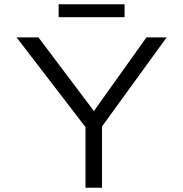

<svg xmlns="http://www.w3.org/2000/svg" viewBox="-20 -874 853 894"><path d="M378 0V-324L389 -268L57 -700H159L427 -344H408L662 -700H756L444 -270L455 -332V0ZM253 -794V-854H560V-794Z"/></svg>

Font: Lexend Giga Light
Style: Regular
Weight: 300
Version: Version 1.007